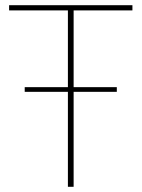

<svg xmlns="http://www.w3.org/2000/svg" viewBox="-20 -718 544 738"><path d="M263 -365V0H241V-365H75V-383H241V-678H15V-698H489V-678H263V-383H429V-365Z"/></svg>

Font: IBM Plex Sans Cond Thin
Style: Regular
Weight: 100
Width: 3
Designer: Mike Abbink, Paul van der Laan, Pieter van Rosmalen
Foundry: Bold Monday
Version: Version 1.3